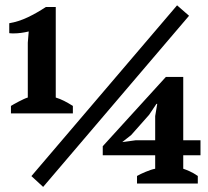

<svg xmlns="http://www.w3.org/2000/svg" viewBox="-20 -696 790 728"><path d="M256.3 -266.1H21.5V-294.4Q24.4 -296.4 32.7 -301Q41 -305.7 50.8 -310.8Q60.5 -315.9 70.1 -320.3Q79.6 -324.7 85.4 -326.2V-534.2L88.9 -576.7Q74.2 -573.2 60.1 -571.3Q45.9 -569.3 29.8 -569.3Q24.9 -569.3 21.7 -569.6Q18.6 -569.8 15.1 -570.3V-607.9Q50.3 -613.8 85.2 -630.4Q120.1 -647 153.8 -669.4H191.4V-326.2Q207.5 -321.3 222.9 -313.5Q238.3 -305.7 256.3 -294.4ZM730 0H499.5V-28.8Q505.4 -32.2 513.9 -36.4Q522.5 -40.5 532 -44.4Q541.5 -48.3 550.8 -51.5Q560.1 -54.7 568.4 -56.2V-107.4H369.6V-141.6L608.9 -404.3H674.8V-164.1H740.2V-107.4H674.8V-56.2Q684.1 -53.2 699 -46.6Q713.9 -40 730 -28.8ZM568.4 -255.9 576.2 -302.2H573.2L545.4 -260.7L477.5 -184.1L443.4 -157.2L494.1 -164.1H568.4ZM651.4 -675.8 696.8 -636.2 143.6 12.7 99.1 -28.3Z"/></svg>

Font: PT Astra Serif
Style: Bold
Weight: 700
Designer: A.Korolkova, I. Chaeva
Foundry: ParaType Ltd
Version: Version 1.002